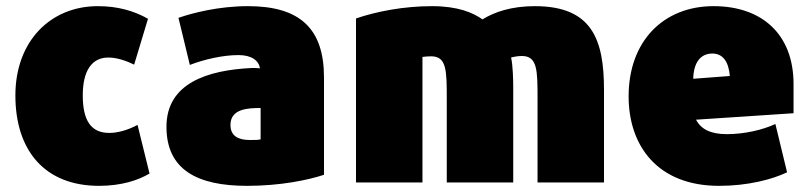

<svg xmlns="http://www.w3.org/2000/svg" viewBox="-20 -578 2633 624"><path d="M302 26C374 26 429 8 466 -14L427 -172C393 -154 361 -146 335 -146C276 -146 249 -186 249 -268C249 -349 279 -391 332 -391C360 -391 389 -381 416 -368L461 -517C415 -543 362 -558 298 -558C144 -558 30 -444 30 -268C30 -88 126 26 302 26Z M521 -166C521 -27 620 26 783 26C892 26 982 7 1033 -10V-326C1033 -485 955 -558 786 -558C691 -558 606 -536 560 -520L597 -367C644 -385 704 -399 755 -399C798 -399 821 -381 825 -356C817 -357 808 -357 798 -357C653 -350 521 -307 521 -166ZM827 -227V-125C816 -123 813 -123 792 -123C753 -123 729 -137 729 -172C729 -225 787 -227 827 -227Z M1353 15V-393C1362 -394 1371 -395 1381 -395C1432 -395 1432 -349 1432 -254V15H1648V-292C1648 -317 1647 -366 1641 -391C1652 -394 1665 -396 1676 -396C1727 -396 1727 -349 1727 -256V15H1943V-286C1943 -450 1904 -558 1718 -558C1642 -558 1587 -539 1548 -515C1517 -537 1468 -558 1384 -558C1293 -558 1204 -541 1137 -518V15Z M2317 26C2411 26 2490 5 2538 -18L2500 -175C2459 -156 2400 -142 2342 -142C2288 -142 2258 -159 2242 -189L2559 -210V-305C2559 -467 2456 -558 2299 -558C2136 -558 2023 -444 2023 -265C2023 -104 2117 26 2317 26ZM2295 -404C2330 -404 2348 -377 2352 -331L2233 -322C2234 -372 2255 -404 2295 -404Z"/></svg>

Font: Repo ExtraBlack
Style: Regular
Weight: 400
Designer: Stefan Peev
Foundry: Context Ltd
Version: Version 001.502